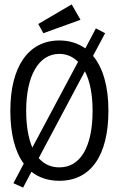

<svg xmlns="http://www.w3.org/2000/svg" viewBox="-20 -811 540 873"><path d="M177 -660 346 -721 306 -791 154 -702ZM85 42 123 -30C157 -3 200 11 250 11C393 11 473 -104 473 -308C473 -416 449 -502 403 -557L458 -660L416 -682L368 -591C335 -614 296 -627 250 -627C107 -627 27 -505 27 -308C27 -203 48 -121 88 -67L41 22ZM99 -308C99 -465 155 -566 250 -566C283 -566 312 -553 335 -530L127 -140C109 -182 99 -239 99 -308ZM250 -50C212 -50 181 -64 156 -92L366 -487C389 -443 401 -381 401 -308C401 -142 345 -50 250 -50Z"/></svg>

Font: Inconsolata
Style: Regular
Weight: 400
Monospace: yes
Designer: Raph Levien, Cyreal, Brenton Simpson
Foundry: Raph Levien, Cyreal, Google
Version: Version 3.100